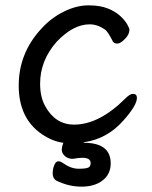

<svg xmlns="http://www.w3.org/2000/svg" viewBox="-20 -512 570 718"><path d="M190 163Q177 155 177 136Q177 120 183 105.5Q189 91 199 91Q206 91 219 100Q246 119 274 119Q302 119 310.5 114.5Q319 110 319 98Q319 78 288 78Q275 78 252 82Q234 82 222.5 71.5Q211 61 211 48Q211 37 217 22Q177 17 137 -10Q50 -69 50 -192Q50 -313 134 -404Q171 -445 218.5 -468.5Q266 -492 311 -492Q355 -492 384 -480Q413 -468 430.5 -451.5Q448 -435 456 -420.5Q464 -406 464 -401Q464 -383 447 -366Q430 -349 419 -349Q407 -349 402 -357Q383 -395 372 -402Q344 -421 315 -421Q254 -421 192 -356Q130 -286 130 -199Q130 -149 149 -115Q187 -46 257 -46Q351 -46 449 -144Q466 -161 477 -161Q492 -161 492 -146Q492 -118 442 -62Q382 7 294 20L293 22H294Q394 22 394 99Q394 139 364 162.5Q334 186 285 186Q236 186 190 163Z"/></svg>

Font: ToneOZ-Pinyin-WenKai-Medium
Style: Medium
Weight: 700
Designer: Fontworks Inc.
Foundry: ToneOZ
Version: Version 0.240331